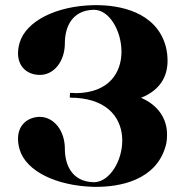

<svg xmlns="http://www.w3.org/2000/svg" viewBox="-20 -706 725 746"><path d="M624 -140C628 -154 629 -169 629 -184C629 -245 594 -298 528 -326C601 -355 631 -408 631 -469C631 -488 629 -507 624 -526C587 -661 443 -687 349 -686H344C200 -683 81 -625 56 -539C52 -525 50 -511 50 -499C50 -444 89 -415 134 -415C189 -414 232 -467 232 -538C232 -600 259 -666 344 -668C404 -669 452 -587 452 -505C452 -425 405 -346 276 -344C269 -345 261 -345 253 -345H252L251 -327H252C259 -326 266 -326 273 -326C407 -318 455 -239 455 -160C455 -80 406 -1 348 2H344C259 0 232 -66 232 -128C232 -199 189 -252 134 -252C89 -251 50 -222 50 -167C50 -154 52 -140 56 -126C81 -40 200 16 344 20H349C443 21 587 -4 624 -140Z"/></svg>

Font: Purple Purse
Style: Regular
Weight: 400
Designer: Astigmatic (AOETI)
Foundry: Astigmatic (AOETI)
Version: Version 1.000